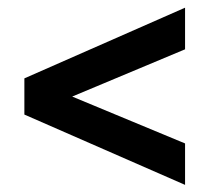

<svg xmlns="http://www.w3.org/2000/svg" viewBox="-20 -590 582 512"><path d="M473.5 -97 45 -284.5V-381L473.5 -569.5V-458.5L172.5 -332.5L473.5 -207.5Z"/></svg>

Font: League Spartan SemiBold
Style: Regular
Weight: 600
Foundry: The League of Moveable Type
Version: Version 2.002